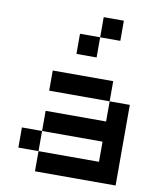

<svg xmlns="http://www.w3.org/2000/svg" viewBox="-88 -869 776 938"><g transform="rotate(10 300.0 -400.0)"><path d="M50 -100V-200H150V-300H450V-400H150V-500H450V-400H550V0H150V-100ZM150 -100H450V-200H150ZM250 -600V-700H350V-800H450V-700H350V-600Z"/></g></svg>

Font: Matrix Sans
Style: Regular
Weight: 400
Designer: Brad Neil
Version: Version 1.100